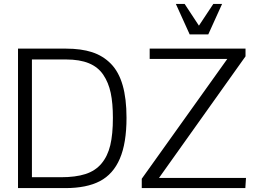

<svg xmlns="http://www.w3.org/2000/svg" viewBox="-20 -964 1298 984"><path d="M72.3 0ZM706.5 0ZM1047.4 -787.6H952.1L881.3 -943.8H926.3L999.5 -832.5L1073.2 -943.8H1118.2ZM747.1 -662.1V-714.8H1238.3V-675.3L794.9 -52.2H1240.7L1237.3 0H706.5V-47.9L1145 -662.1ZM318.8 -659.2H143.6V-55.7H291.5Q367.2 -55.7 418 -72Q468.8 -88.4 500.2 -126Q531.7 -163.6 545.2 -219.7Q558.6 -275.9 558.6 -359.9Q558.6 -435.1 547.4 -488Q536.1 -541 509.3 -580.8Q482.4 -620.6 435.3 -639.9Q388.2 -659.2 318.8 -659.2ZM72.3 -714.8H318.4Q396 -714.8 452.1 -696.5Q508.3 -678.2 548.6 -637Q588.9 -595.7 608.6 -527.1Q628.4 -458.5 628.4 -360.4Q628.4 -230.5 594.2 -150.9Q560.1 -71.3 491.9 -35.6Q423.8 0 314.9 0H72.3ZM344.7 -714.8ZM341.8 -714.8ZM341.8 -714.8ZM341.8 -714.8Z"/></svg>

Font: Pontano Sans
Style: Regular
Weight: 400
Foundry: vernon adams
Version: 1.0